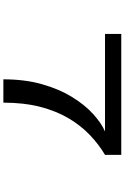

<svg xmlns="http://www.w3.org/2000/svg" viewBox="180 -920 740 1140"><g transform="rotate(90 550.0 -350.0)"><path d="M451 0Q451 -127.5 480 -229.5Q509 -331.5 555.8 -407.5Q602.5 -483.5 656.8 -532.8Q711 -582 760.5 -603.5H181.5V-700H899.5V-603.5Q837 -566.5 781.2 -513.2Q725.5 -460 682.2 -387Q639 -314 614.2 -218Q589.5 -122 589.5 0Z"/></g></svg>

Font: Trispace Expanded Medium
Style: Regular
Weight: 500
Width: 7
Designer: Tyler Finck
Foundry: Etcetera Type Company
Version: Version 1.210; ttfautohint (v1.8.3)